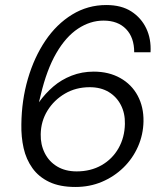

<svg xmlns="http://www.w3.org/2000/svg" viewBox="-20 -732 659 764"><path d="M280 12Q218 12 176 -8Q134 -28 109 -63Q84 -98 74 -142.5Q64 -187 65 -237Q66 -333 91 -418.5Q116 -504 160.5 -570Q205 -636 267 -674Q329 -712 403 -712Q463 -712 502.5 -686.5Q542 -661 562 -619Q582 -577 579 -524H514Q514 -583 481.5 -616.5Q449 -650 392 -650Q339 -650 290.5 -618Q242 -586 204 -520.5Q166 -455 142 -354Q140 -347 138.5 -339.5Q137 -332 135 -325Q160 -360 192 -387.5Q224 -415 265 -431Q306 -447 353 -447Q413 -447 458.5 -421.5Q504 -396 528 -351Q552 -306 551 -249Q550 -196 529 -148.5Q508 -101 471 -65Q434 -29 385.5 -8.5Q337 12 280 12ZM285 -50Q341 -50 384 -74.5Q427 -99 451.5 -142Q476 -185 477 -239Q478 -281 461 -314Q444 -347 412.5 -366Q381 -385 337 -385Q282 -385 238.5 -359.5Q195 -334 169 -292Q143 -250 142 -198Q141 -157 158 -123Q175 -89 207.5 -69.5Q240 -50 285 -50Z"/></svg>

Font: DM Sans 20pt Light
Style: Italic
Weight: 300
Italic angle: -10°
Version: Version 4.004;gftools[0.9.30]